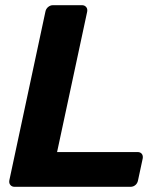

<svg xmlns="http://www.w3.org/2000/svg" viewBox="-20 -720 623 740"><path d="M36 0Q26 0 20 -7Q14 -14 16 -25L155 -675Q157 -686 165.5 -693Q174 -700 184 -700H296Q306 -700 312 -693Q318 -686 316 -675L200 -134H510Q521 -134 526.5 -127Q532 -120 530 -109L512 -25Q510 -14 502 -7Q494 0 483 0Z"/></svg>

Font: Rubik Light SemiBold
Style: Italic
Weight: 600
Italic angle: -12°
Version: Version 2.104